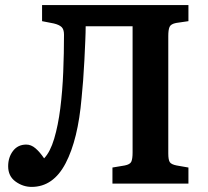

<svg xmlns="http://www.w3.org/2000/svg" viewBox="-20 -720 815 753"><path d="M104 13Q70 13 41 -8Q12 -29 12 -68Q12 -103 31 -128Q50 -153 83 -153Q102 -153 119 -138.5Q136 -124 153 -99Q177 -124 192.5 -176Q208 -228 216.5 -295.5Q225 -363 228 -437.5Q231 -512 231 -584Q231 -605 221.5 -614Q212 -623 191 -628L145 -637V-700H719V-637L671 -630Q650 -626 645 -614.5Q640 -603 640 -579V-118Q640 -93 646 -84Q652 -75 673 -71L719 -63V0H421V-63L469 -71Q490 -75 495 -86Q500 -97 500 -122V-617H316Q316 -595 314.5 -560Q313 -525 311 -484Q309 -443 306 -404Q303 -365 300 -336Q286 -173 237.5 -80Q189 13 104 13Z"/></svg>

Font: Literata 12pt SemiBold
Style: Regular
Weight: 600
Designer: Latin by Veronika Burian and Jose Scaglione. Greek by Irene Vlachou. Cyrillic by Vera Evstafieva.
Foundry: TypeTogether
Version: Version 3.002